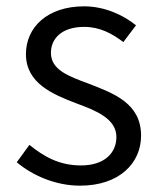

<svg xmlns="http://www.w3.org/2000/svg" viewBox="-20 -574 503 607"><path d="M233 13C358 13 426 -59 426 -145C426 -248 339 -279 259 -310C197 -333 141 -353 141 -407C141 -451 174 -489 246 -489C296 -489 334 -468 370 -441L410 -494C369 -527 310 -554 246 -554C129 -554 62 -487 62 -403C62 -311 146 -276 222 -247C282 -225 348 -199 348 -141C348 -91 311 -51 236 -51C168 -51 120 -78 73 -116L33 -61C83 -19 156 13 233 13Z"/></svg>

Font: Noto Sans HK DemiLight
Style: Regular
Weight: 350
Designer: Ryoko NISHIZUKA 西塚涼子 (kana, bopomofo & ideographs); Paul D. Hunt (Latin, Greek & Cyrillic); Sandoll Communications 산돌커뮤니
Foundry: Adobe
Version: Version 2.004;hotconv 1.0.118;makeotfexe 2.5.65603